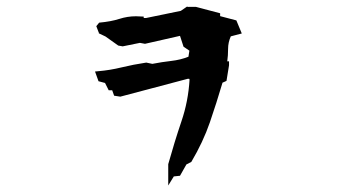

<svg xmlns="http://www.w3.org/2000/svg" viewBox="-20 -652 1040 589"><path d="M496.1 -148.4Q515.1 -216.3 536.6 -279.8Q557.6 -341.3 561.5 -407.7L560.5 -410.2H555.7L349.1 -355.5L330.1 -358.4L324.2 -375H313.5L302.2 -397.5L282.2 -402.8L271.5 -432.6L281.7 -433.6Q316.9 -436.5 353 -445.3Q389.2 -454.1 428.7 -460L447.3 -456.1Q477.1 -461.9 505.4 -465.1Q533.7 -468.3 558.1 -478L561 -496.6L543 -508.8L532.2 -542L424.8 -517.6L409.2 -520.5L356.4 -509.8L342.8 -512.2L303.7 -540L283.2 -549.8V-552.7H282.7L275.4 -571.8L284.2 -582.5Q320.8 -585.9 345.9 -594Q371.1 -602.1 397 -602.1Q405.3 -602.1 420.9 -601.1V-596.7H427.7L534.7 -618.7L553.7 -631.8L557.6 -630.4V-630.9H580.1H581.1L655.3 -611.3V-605.5V-602.5L705.1 -589.4L721.7 -549.3L688 -540.5Q679.7 -522 679.7 -502Q679.7 -481.9 677.2 -463.9H682.6V-452.1V-451.7L674.8 -403.8L662.6 -398.4Q644.5 -336.9 623.8 -276.6Q603 -216.3 566.9 -155.3L551.8 -147.5L532.2 -112.8L513.2 -110.8L496.1 -83Z"/></svg>

Font: Bakudai
Style: Bold
Weight: 700
Version: Version 1.48